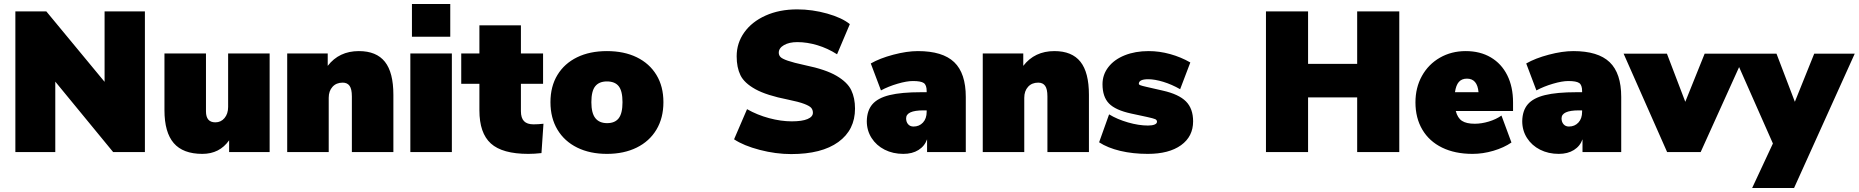

<svg xmlns="http://www.w3.org/2000/svg" viewBox="-20 -762 9313 962"><path d="M706 -705V0H547L257 -353V0H57V-705H212L504 -352V-705Z M1331 -494V0H1128V-59Q1080 9 994 9Q897 9 850.5 -45Q804 -99 804 -210V-494H1012V-204Q1012 -149 1059 -149Q1087 -149 1105 -170.5Q1123 -192 1123 -226V-494Z M1951 -287V0H1743V-279Q1743 -316 1731.5 -332Q1720 -348 1697 -348Q1665 -348 1646 -327Q1627 -306 1627 -272V0H1419V-494H1622V-432Q1679 -506 1778 -506Q1866 -506 1908.5 -452.5Q1951 -399 1951 -287Z M2036 -494H2244V0H2036ZM2236 -742V-578H2044V-742Z M2703 -142 2693 5Q2658 9 2627 9Q2497 9 2439.5 -43Q2382 -95 2382 -209V-342H2291V-494H2382V-635H2590V-494H2701V-342H2590V-205Q2590 -171 2605.5 -155Q2621 -139 2653 -139Q2676 -139 2703 -142Z M2738 -250Q2738 -329 2773 -386.5Q2808 -444 2871.5 -475Q2935 -506 3021 -506Q3107 -506 3170.5 -475Q3234 -444 3269 -386.5Q3304 -329 3304 -250Q3304 -171 3269 -112.5Q3234 -54 3170 -22.5Q3106 9 3021 9Q2936 9 2872 -22.5Q2808 -54 2773 -112.5Q2738 -171 2738 -250ZM3099 -250Q3099 -306 3080 -330Q3061 -354 3021 -354Q2982 -354 2962.5 -330Q2943 -306 2943 -250Q2943 -195 2963 -170Q2983 -145 3022 -145Q3061 -145 3080 -169.5Q3099 -194 3099 -250Z M3658 -64 3723 -215Q3774 -186 3833.5 -170Q3893 -154 3947 -154Q3999 -154 4026 -165.5Q4053 -177 4053 -197Q4053 -211 4045 -221Q4037 -231 4009.5 -241.5Q3982 -252 3928 -263Q3821 -284 3765 -315Q3709 -346 3690 -385Q3671 -424 3671 -480Q3671 -546 3709 -599.5Q3747 -653 3816 -684Q3885 -715 3974 -715Q4050 -715 4124.5 -694Q4199 -673 4238 -641L4174 -490Q4127 -520 4075.5 -535.5Q4024 -551 3975 -551Q3934 -551 3908 -536Q3882 -521 3882 -498Q3882 -486 3890 -477Q3898 -468 3926.5 -458Q3955 -448 4015 -435Q4117 -414 4171.5 -382Q4226 -350 4245 -310.5Q4264 -271 4264 -218Q4264 -111 4180.5 -50.5Q4097 10 3944 10Q3867 10 3786.5 -11Q3706 -32 3658 -64Z M4819 -276V0H4625V-64Q4613 -30 4582 -10.5Q4551 9 4506 9Q4454 9 4412.5 -12Q4371 -33 4347 -70.5Q4323 -108 4323 -155Q4324 -208 4351 -239.5Q4378 -271 4437 -285.5Q4496 -300 4595 -300H4623V-306Q4623 -336 4608.5 -346Q4594 -356 4554 -356Q4523 -356 4477 -342.5Q4431 -329 4394 -309L4343 -444Q4388 -470 4456 -488Q4524 -506 4579 -506Q4703 -506 4761 -450.5Q4819 -395 4819 -276ZM4623 -202V-209H4607Q4520 -209 4520 -169Q4520 -151 4530 -139.5Q4540 -128 4557 -128Q4586 -128 4604.5 -148Q4623 -168 4623 -202Z M5436 -287V0H5228V-279Q5228 -316 5216.5 -332Q5205 -348 5182 -348Q5150 -348 5131 -327Q5112 -306 5112 -272V0H4904V-494H5107V-432Q5164 -506 5263 -506Q5351 -506 5393.5 -452.5Q5436 -399 5436 -287Z M5487 -49 5537 -189Q5578 -164 5632 -148.5Q5686 -133 5732 -133Q5753 -133 5765 -138Q5777 -143 5777 -152Q5777 -161 5768 -165Q5759 -169 5727 -176L5648 -193Q5569 -210 5536.5 -243.5Q5504 -277 5504 -340Q5504 -388 5533.5 -426Q5563 -464 5615.5 -485Q5668 -506 5735 -506Q5789 -506 5843 -491Q5897 -476 5944 -449L5893 -315Q5851 -339 5808.5 -352Q5766 -365 5733 -365Q5686 -365 5686 -342Q5686 -338 5693.5 -335Q5701 -332 5723 -327L5806 -308Q5886 -290 5922 -254Q5958 -218 5958 -154Q5958 -78 5897.5 -34.5Q5837 9 5731 9Q5656 9 5593 -6Q5530 -21 5487 -49Z M6991 -705V0H6780V-274H6534V0H6323V-705H6534V-442H6780V-705Z M7561 -206H7274Q7283 -171 7305 -156.5Q7327 -142 7369 -142Q7403 -142 7439.5 -153Q7476 -164 7503 -183L7553 -48Q7515 -22 7462.5 -6.5Q7410 9 7358 9Q7270 9 7205.5 -22.5Q7141 -54 7106.5 -112.5Q7072 -171 7072 -249Q7072 -323 7104.5 -381.5Q7137 -440 7194.5 -473Q7252 -506 7324 -506Q7396 -506 7449.5 -474.5Q7503 -443 7532 -385Q7561 -327 7561 -249ZM7270 -300H7388Q7382 -368 7330 -368Q7304 -368 7289.5 -351.5Q7275 -335 7270 -300Z M8103 -276V0H7909V-64Q7897 -30 7866 -10.5Q7835 9 7790 9Q7738 9 7696.5 -12Q7655 -33 7631 -70.5Q7607 -108 7607 -155Q7608 -208 7635 -239.5Q7662 -271 7721 -285.5Q7780 -300 7879 -300H7907V-306Q7907 -336 7892.5 -346Q7878 -356 7838 -356Q7807 -356 7761 -342.5Q7715 -329 7678 -309L7627 -444Q7672 -470 7740 -488Q7808 -506 7863 -506Q7987 -506 8045 -450.5Q8103 -395 8103 -276ZM7907 -202V-209H7891Q7804 -209 7804 -169Q7804 -151 7814 -139.5Q7824 -128 7841 -128Q7870 -128 7888.5 -148Q7907 -168 7907 -202Z M8724 -493 8501 0H8333L8115 -493H8332L8424 -252L8521 -493Z M9273 -493 8969 180H8759L8863 -43L8664 -493H8881L8973 -252L9070 -493Z"/></svg>

Font: Nunito Sans Heavy
Style: Regular
Weight: 400
Designer: Vernon Adams
Foundry: Vernon Adams
Version: Version 2.500